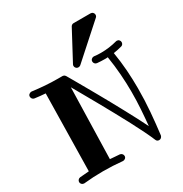

<svg xmlns="http://www.w3.org/2000/svg" viewBox="-222 -1155 1265 1329"><g transform="rotate(-30 410.5 -490.0)"><path d="M778.8 -709Q778.8 -700.7 774.2 -693.6Q769.5 -686.5 761.2 -684.1Q744.1 -679.7 727.5 -676Q710.9 -672.4 693.8 -669.9Q706.5 -592.8 711.7 -520Q716.8 -447.3 716.8 -376Q716.8 -279.3 709.2 -189.5Q701.7 -99.6 690.9 -13.2Q688 -2.4 680.9 3.2Q673.8 8.8 665 8.8Q648.4 8.8 642.1 -6.8Q628.4 -40 604.7 -88.6Q581.1 -137.2 551.5 -193.1Q522 -249 489 -309.1Q456.1 -369.1 424.6 -425.3Q393.1 -481.4 365.2 -530.5Q337.4 -579.6 317.9 -613.8L303.2 -47.9Q321.8 -46.4 341.1 -44.9Q360.4 -43.5 379.9 -42Q389.6 -40.5 396.2 -33.2Q402.8 -25.9 402.8 -16.1Q402.8 -4.9 394.5 2Q386.2 8.8 377 8.8H375Q335.9 4.9 297.1 2.9Q258.3 1 219.2 1Q180.7 1 142.8 2.9Q105 4.9 66.9 8.8H64.9Q54.2 8.8 46.6 1.2Q39.1 -6.3 39.1 -16.1Q39.1 -25.9 45.7 -33.2Q52.2 -40.5 62 -42Q80.1 -43.5 98.4 -44.9Q116.7 -46.4 134.8 -47.9L146 -664.1Q104 -667 61 -672.9Q51.3 -674.3 45.2 -681.9Q39.1 -689.5 39.1 -699.2Q39.1 -710.9 47.9 -717.5Q56.6 -724.1 64.9 -724.1H67.9Q120.1 -717.3 170.2 -713.6Q220.2 -710 270 -710H306.2Q306.6 -710 309.1 -709.7Q311.5 -709.5 314.7 -708.5Q317.9 -707.5 321.5 -705.1Q325.2 -702.6 328.1 -698.2Q330.1 -694.8 340.8 -676.3Q351.6 -657.7 368.7 -627.9Q385.7 -598.1 408 -559.1Q430.2 -520 455.3 -475.6Q480.5 -431.2 506.8 -383.3Q533.2 -335.4 558.8 -287.8Q584.5 -240.2 608.2 -195.1Q631.8 -149.9 650.9 -110.8Q657.2 -174.8 661.6 -240.7Q666 -306.6 666 -376Q666 -445.3 660.6 -517.6Q655.3 -589.8 643.1 -666Q636.7 -665 630.9 -665Q625 -665 618.2 -665Q589.4 -665 558.1 -668Q548.3 -668.9 541.7 -676.5Q535.2 -684.1 535.2 -693.8Q535.2 -704.6 543.2 -711.9Q551.3 -719.2 561 -719.2H564Q577.6 -717.3 591.1 -716.6Q604.5 -715.8 618.2 -715.8Q651.9 -715.8 684.1 -720.2Q716.3 -724.6 747.1 -732.9Q749 -733.9 753.9 -733.9Q764.6 -733.9 771.7 -726.3Q778.8 -718.8 778.8 -709ZM717.3 -963.9Q717.3 -951.2 708 -943.8L450.2 -712.9Q442.9 -707 433.1 -707Q421.9 -707 414.6 -714.6Q407.2 -722.2 407.2 -731.9Q407.2 -738.8 410.2 -744.1L534.2 -976.1Q542 -988.8 557.1 -988.8H691.4Q702.6 -988.8 710 -981.2Q717.3 -973.6 717.3 -963.9Z"/></g></svg>

Font: Ribeye
Style: Regular
Weight: 400
Designer: Astigmatic (AOETI)
Foundry: Astigmatic (AOETI)
Version: Version 1.000